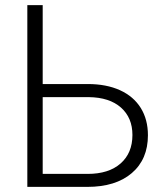

<svg xmlns="http://www.w3.org/2000/svg" viewBox="-20 -731 652 751"><path d="M147 -402.3H323.2Q396 -402.3 449.2 -378.2Q502.4 -354 530.5 -308.8Q558.6 -263.7 558.6 -202.1Q558.6 -107.9 495.6 -54Q432.6 0 321.3 0H86.9V-710.9H147ZM147 -351.1V-50.8H322.8Q405.3 -50.8 451.7 -91.6Q498 -132.3 498 -203.1Q498 -270.5 453.1 -310.3Q408.2 -350.1 327.1 -351.1Z"/></svg>

Font: Roboto Light
Style: Regular
Weight: 300
Designer: Google
Version: Version 2.134; 2016; ttfautohint (v1.6)